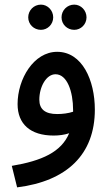

<svg xmlns="http://www.w3.org/2000/svg" viewBox="-20 -580 477 830"><path d="M157 -451C186 -451 210 -475 210 -505C210 -535 186 -560 157 -560C126 -560 102 -535 102 -505C102 -475 126 -451 157 -451ZM301 -451C330 -451 354 -475 354 -505C354 -535 330 -560 301 -560C270 -560 246 -535 246 -505C246 -475 270 -451 301 -451ZM54 230C270 203 390 87 390 -106C390 -234 335 -356 227 -356C126 -356 56 -239 56 -130C56 -44 111 6 212 6C235 6 258 3 279 -4C245 77 162 115 31 137ZM150 -149C150 -205 180 -259 220 -259C270 -259 296 -185 296 -104C296 -101 296 -99 296 -97C275 -90 250 -87 227 -87C176 -87 150 -107 150 -149Z"/></svg>

Font: Noto Sans Arabic UI SmCn Md
Style: Regular
Weight: 500
Width: 4
Designer: Monotype Design Team, Nadine Chahine and Nizar Qandah
Foundry: Monotype Imaging Inc.
Version: Version 2.010